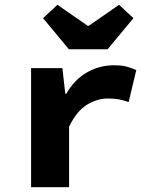

<svg xmlns="http://www.w3.org/2000/svg" viewBox="-20 -783 640 803"><path d="M110 0V-498H241L253 -391H257Q293 -452 345 -481Q397 -510 455 -510Q489 -510 509 -504.5Q529 -499 550 -490L518 -356Q496 -364 477 -367.5Q458 -371 431 -371Q386 -371 343 -344.5Q300 -318 269 -253V0ZM268 -577 160 -707 220 -763 347 -675H351L478 -763L538 -707L430 -577Z"/></svg>

Font: Source Code Pro ExtraBold
Style: Regular
Weight: 800
Monospace: yes
Designer: Paul D. Hunt, Teo Tuominen
Foundry: Adobe Systems Incorporated
Version: Version 1.018;hotconv 1.0.116;makeotfexe 2.5.65601